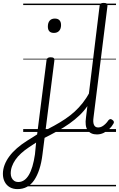

<svg xmlns="http://www.w3.org/2000/svg" viewBox="-160 -910 820 1324"><path d="M-40 394Q-70 394 -92.5 381Q-115 368 -127.5 344Q-140 320 -140 289Q-140 258 -128.5 227.5Q-117 197 -95.5 168Q-74 139 -43 112Q-12 85 26 61Q44 50 61.5 39Q79 28 96 17L161 -496Q163 -506 169.5 -510.5Q176 -515 189 -515Q205 -515 210.5 -509.5Q216 -504 215 -493L133 154Q126 212 111.5 256.5Q97 301 76 332Q55 363 26 378.5Q-3 394 -40 394ZM-33 345Q-12 345 6 333Q24 321 38.5 297Q53 273 63.5 237.5Q74 202 81 155L89 73Q76 81 64 89.5Q52 98 39 106Q9 126 -14.5 147.5Q-38 169 -53.5 191.5Q-69 214 -77.5 237.5Q-86 261 -86 286Q-86 303 -79.5 316.5Q-73 330 -61.5 337.5Q-50 345 -33 345ZM212 -683Q191 -683 180.5 -694Q170 -705 170 -727Q170 -753 182.5 -767.5Q195 -782 218 -782Q239 -782 250 -770.5Q261 -759 261 -737Q261 -712 248 -697.5Q235 -683 212 -683ZM0 365H316V375H0ZM0 -20H316V0H0ZM0 -505H316V-500H0ZM0 -885H316V-875H0Z M131 49Q124 52 119 47Q114 42 112 33.5Q110 25 112 16.5Q114 8 121 4Q171 -20 213 -43Q255 -66 290.5 -90Q326 -114 355.5 -141Q385 -168 410.5 -200.5Q436 -233 458 -273Q465 -285 473 -284.5Q481 -284 486 -276Q491 -268 486 -255Q467 -214 443 -179Q419 -144 388 -114.5Q357 -85 319 -58Q281 -31 234 -5Q187 21 131 49ZM316 365V375ZM316 -20V0ZM316 -505V-500ZM316 -885V-875Z M508 17Q465 17 444.5 -12Q424 -41 433 -100L527 -871Q529 -881 535 -885.5Q541 -890 555 -890Q570 -890 576 -885Q582 -880 581 -869L485 -101Q480 -67 488 -49Q496 -31 517 -31Q531 -31 543 -37.5Q555 -44 566.5 -55Q578 -66 588 -81Q593 -87 600 -88.5Q607 -90 615 -83Q623 -78 625 -71Q627 -64 622 -57Q611 -37 593 -20Q575 -3 553.5 7Q532 17 508 17ZM316 365H640V375H316ZM316 -20H640V0H316ZM316 -505H640V-500H316ZM316 -885H640V-875H316Z"/></svg>

Font: Playwrite GB J Guides
Style: Italic
Weight: 400
Italic angle: -7.01216°
Designer: Veronika Burian, José Scaglione
Foundry: TypeTogether
Version: Version 1.003